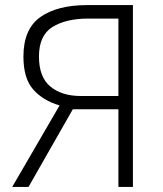

<svg xmlns="http://www.w3.org/2000/svg" viewBox="-20 -734 640 754"><path d="M445 -357H297Q223 -357 178 -394Q133 -431 133 -512Q133 -595 186 -628Q239 -661 326 -661H445ZM502 0V-714H322Q205 -714 138.5 -667Q72 -620 72 -512Q72 -426 110.5 -382.5Q149 -339 214 -320L28 0H92L266 -305H445V0Z"/></svg>

Font: Noto Sans Mono UI Light
Style: Regular
Weight: 300
Designer: Monotype Design team
Foundry: Monotype Imaging Inc.
Version: 1.000